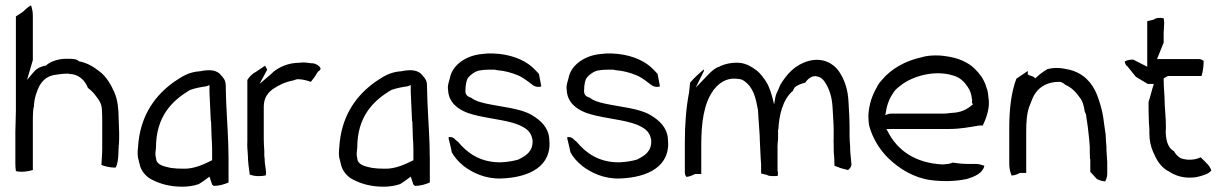

<svg xmlns="http://www.w3.org/2000/svg" viewBox="-20 -691 4624 725"><path d="M38 -72C38 -62 39 -53 40 -45C57 -40 86 -43 104 -49V-244C104 -258 105 -269 106 -282C106 -283 107 -284 108 -288C109 -319 118 -345 129 -367C142 -389 159 -405 192 -409C205 -411 221 -413 237 -413H239L240 -412C275 -412 301 -389 312 -359C316 -356 321 -352 325 -348L334 -339C347 -321 365 -305 365 -274C366 -259 366 -243 366 -228V-130C366 -109 364 -89 363 -68C376 -63 395 -58 416 -58C423 -67 426 -88 427 -108L428 -136V-137C429 -139 428 -141 428 -144H429C430 -159 430 -173 430 -188C430 -207 428 -225 428 -244C428 -279 424 -315 412 -342C400 -370 381 -403 356 -421C334 -438 313 -452 281 -459H279C268 -470 250 -469 229 -469C201 -469 169 -459 153 -443H151C126 -438 114 -428 102 -413L82 -389L104 -464V-632C104 -647 101 -660 97 -671C85 -664 75 -655 66 -646L40 -629V-272C40 -247 38 -217 38 -194ZM365 -267H366Z M501 -96C503 -87 505 -80 507 -72C512 -45 533 -22 555 -12C586 4 623 14 669 14C688 14 712 11 731 4C737 0 747 -6 752 -10L771 -24L781 6C781 6 784 8 787 11C806 11 828 5 843 -2V-90C843 -164 837 -235 834 -308L833 -341C832 -384 835 -385 811 -411C792 -431 759 -425 754 -425C749 -425 743 -423 736 -422H735C692 -419 667 -402 636 -381C569 -333 515 -262 503 -156C501 -135 498 -112 501 -96ZM567 -105C566 -116 569 -127 569 -133C569 -249 627 -310 699 -352H700C716 -358 742 -363 759 -365L760 -366H762L771 -370V-342C773 -304 774 -270 776 -233H777C777 -218 779 -188 779 -172C780 -158 781 -143 781 -127V-86C756 -74 715 -52 671 -54C655 -54 638 -55 625 -57C610 -61 577 -64 570 -87V-88C569 -94 568 -100 567 -105ZM671 -47ZM752 -16ZM770 -342H771ZM780 -108H781Z M914 -132C914 -124 916 -114 916 -104C916 -79 920 -57 923 -32C940 -25 964 -24 984 -29C986 -43 982 -59 980 -76L979 -95C979 -96 978 -101 978 -102V-122C977 -136 976 -152 976 -166V-288C976 -323 993 -342 1011 -355C1032 -369 1055 -381 1086 -387L1102 -392H1103C1123 -392 1139 -387 1154 -382C1158 -387 1161 -392 1167 -399L1181 -421C1186 -423 1187 -425 1191 -431C1190 -436 1182 -448 1162 -452H1157C1142 -454 1125 -457 1111 -454H1110C1069 -454 1034 -438 1010 -418V-417C1008 -416 1008 -415 1002 -410L960 -374L989 -428C987 -432 984 -438 981 -443L947 -420C934 -414 921 -401 914 -389V-158C914 -149 913 -141 914 -132ZM978 -116Z M1261 -96C1263 -87 1265 -80 1267 -72C1272 -45 1293 -22 1315 -12C1346 4 1383 14 1429 14C1448 14 1472 11 1491 4C1497 0 1507 -6 1512 -10L1531 -24L1541 6C1541 6 1544 8 1547 11C1566 11 1588 5 1603 -2V-90C1603 -164 1597 -235 1594 -308L1593 -341C1592 -384 1595 -385 1571 -411C1552 -431 1519 -425 1514 -425C1509 -425 1503 -423 1496 -422H1495C1452 -419 1427 -402 1396 -381C1329 -333 1275 -262 1263 -156C1261 -135 1258 -112 1261 -96ZM1327 -105C1326 -116 1329 -127 1329 -133C1329 -249 1387 -310 1459 -352H1460C1476 -358 1502 -363 1519 -365L1520 -366H1522L1531 -370V-342C1533 -304 1534 -270 1536 -233H1537C1537 -218 1539 -188 1539 -172C1540 -158 1541 -143 1541 -127V-86C1516 -74 1475 -52 1431 -54C1415 -54 1398 -55 1385 -57C1370 -61 1337 -64 1330 -87V-88C1329 -94 1328 -100 1327 -105ZM1431 -47ZM1512 -16ZM1530 -342H1531ZM1540 -108H1541Z M1672 -351C1674 -306 1706 -280 1745 -265C1795 -247 1865 -242 1917 -227C1927 -223 1938 -221 1948 -215C1973 -203 1986 -190 1991 -162V-161C1993 -119 1966 -103 1940 -90L1939 -89C1920 -83 1895 -79 1869 -78C1792 -78 1744 -114 1710 -155C1707 -157 1703 -161 1700 -163V-164H1699C1692 -173 1681 -175 1674 -173C1674 -170 1674 -165 1676 -160L1682 -135L1686 -116C1695 -99 1710 -81 1731 -64C1764 -39 1812 -15 1873 -17C1979 -21 2066 -63 2054 -167C2051 -210 2021 -237 1989 -256C1947 -282 1874 -287 1815 -300C1794 -305 1776 -309 1759 -322C1743 -327 1735 -335 1738 -355V-361C1739 -372 1741 -387 1747 -397H1748V-398C1755 -407 1773 -422 1791 -425C1802 -427 1814 -428 1828 -428H1845C1849 -428 1852 -427 1857 -426C1885 -424 1914 -416 1937 -406C1960 -396 1977 -380 1993 -369C2005 -361 2019 -362 2024 -365L2015 -412C2008 -419 1999 -430 1987 -440C1958 -465 1907 -487 1843 -489H1820C1813 -488 1806 -488 1800 -487C1741 -482 1688 -446 1679 -397C1675 -381 1669 -368 1672 -352ZM1791 -418ZM1948 -209Z M2120 -351C2122 -306 2154 -280 2193 -265C2243 -247 2313 -242 2365 -227C2375 -223 2386 -221 2396 -215C2421 -203 2434 -190 2439 -162V-161C2441 -119 2414 -103 2388 -90L2387 -89C2368 -83 2343 -79 2317 -78C2240 -78 2192 -114 2158 -155C2155 -157 2151 -161 2148 -163V-164H2147C2140 -173 2129 -175 2122 -173C2122 -170 2122 -165 2124 -160L2130 -135L2134 -116C2143 -99 2158 -81 2179 -64C2212 -39 2260 -15 2321 -17C2427 -21 2514 -63 2502 -167C2499 -210 2469 -237 2437 -256C2395 -282 2322 -287 2263 -300C2242 -305 2224 -309 2207 -322C2191 -327 2183 -335 2186 -355V-361C2187 -372 2189 -387 2195 -397H2196V-398C2203 -407 2221 -422 2239 -425C2250 -427 2262 -428 2276 -428H2293C2297 -428 2300 -427 2305 -426C2333 -424 2362 -416 2385 -406C2408 -396 2425 -380 2441 -369C2453 -361 2467 -362 2472 -365L2463 -412C2456 -419 2447 -430 2435 -440C2406 -465 2355 -487 2291 -489H2268C2261 -488 2254 -488 2248 -487C2189 -482 2136 -446 2127 -397C2123 -381 2117 -368 2120 -352ZM2239 -418ZM2396 -209Z M2566 -40C2566 -33 2568 -28 2572 -23C2585 -24 2596 -30 2605 -34H2628V-144C2628 -225 2637 -299 2673 -349V-350C2689 -369 2709 -390 2744 -394H2754C2757 -394 2760 -394 2766 -393C2773 -393 2782 -391 2789 -386C2825 -361 2833 -324 2842 -277V-276L2845 -231C2846 -207 2849 -187 2849 -163C2850 -142 2851 -121 2852 -101V-100C2852 -88 2854 -80 2854 -70V-36L2878 -30V-29C2883 -26 2904 -25 2917 -27C2917 -32 2918 -39 2917 -45H2916V-140C2916 -149 2917 -155 2918 -165V-201H2919C2922 -258 2936 -316 2974 -348L2980 -360C2989 -369 3005 -375 3021 -379C3028 -391 3047 -409 3067 -402C3076 -400 3085 -395 3092 -385C3111 -358 3122 -326 3124 -282C3125 -254 3128 -229 3128 -200V-172C3128 -162 3127 -155 3128 -146C3128 -130 3128 -112 3130 -98L3131 -65C3138 -62 3146 -60 3155 -56L3182 -49C3187 -52 3197 -62 3195 -75H3194V-82C3192 -100 3190 -122 3190 -141C3189 -152 3188 -166 3188 -178V-206C3188 -240 3186 -273 3184 -306C3182 -353 3169 -391 3147 -423C3127 -451 3087 -475 3034 -461C2983 -447 2952 -413 2926 -370L2920 -355C2915 -345 2910 -335 2908 -325L2903 -297L2896 -325C2888 -355 2878 -379 2861 -399V-400C2845 -421 2829 -433 2803 -446C2795 -449 2786 -452 2779 -453C2747 -457 2718 -450 2697 -440L2696 -439C2681 -435 2668 -423 2657 -412L2607 -360L2638 -423V-429C2620 -414 2601 -397 2586 -379L2582 -343V-342C2571 -286 2566 -222 2566 -156ZM2849 -156H2850Z M3259 -254C3259 -239 3260 -226 3263 -213C3276 -167 3303 -124 3335 -93C3377 -53 3430 -20 3494 -11C3541 -5 3588 -6 3630 -15C3661 -24 3691 -37 3697 -65C3689 -68 3677 -72 3665 -72H3636C3615 -72 3596 -74 3577 -77C3568 -72 3553 -71 3540 -70V-69V-70C3437 -75 3369 -122 3332 -195L3327 -204H3565C3605 -204 3642 -211 3677 -217H3691C3702 -240 3716 -275 3714 -309L3711 -336C3710 -347 3707 -356 3703 -366V-367C3694 -393 3680 -412 3662 -430C3635 -457 3597 -473 3550 -479C3519 -484 3481 -482 3458 -474H3457C3399 -461 3346 -432 3311 -390C3304 -383 3298 -375 3293 -366V-365C3274 -333 3261 -298 3259 -254ZM3323 -256 3325 -267C3330 -300 3340 -322 3356 -345C3364 -356 3373 -362 3383 -370C3426 -403 3510 -429 3582 -405C3606 -398 3623 -380 3634 -363C3644 -349 3649 -332 3650 -316H3651C3651 -311 3650 -308 3650 -303L3654 -297C3636 -282 3618 -270 3589 -266L3566 -264C3558 -263 3551 -262 3544 -262H3350C3344 -262 3338 -262 3333 -260ZM3566 -264ZM3714 -306V-307Z M3791 -71C3791 -55 3795 -40 3800 -28C3811 -29 3823 -33 3831 -38H3855V-197C3855 -229 3857 -269 3870 -297C3875 -310 3881 -328 3891 -341C3908 -365 3938 -382 3979 -382C3992 -382 3999 -373 4004 -370C4026 -361 4043 -343 4057 -323C4068 -310 4073 -291 4076 -270L4081 -258V-257C4086 -227 4090 -195 4093 -163V-162L4095 -138C4095 -121 4095 -106 4096 -90H4097V-42L4122 -15C4129 -11 4141 -7 4153 -6C4156 -11 4161 -23 4161 -34V-78C4161 -89 4159 -98 4159 -110C4158 -119 4158 -127 4158 -137C4156 -152 4156 -166 4155 -183C4152 -201 4149 -226 4146 -247C4142 -275 4132 -308 4122 -334C4104 -378 4072 -415 4017 -428C3986 -435 3963 -437 3935 -430C3926 -425 3918 -419 3907 -411L3889 -395C3881 -406 3870 -403 3861 -410V-423L3818 -394C3799 -345 3791 -280 3791 -208ZM3870 -297Z M4227 -459C4228 -452 4231 -445 4235 -442H4236L4269 -401L4314 -374H4337C4329 -351 4325 -330 4317 -306C4317 -283 4317 -261 4318 -238C4318 -221 4321 -207 4320 -189C4320 -162 4325 -138 4334 -118C4347 -87 4362 -62 4389 -46H4390C4416 -28 4451 -15 4497 -22C4520 -27 4547 -35 4554 -48C4550 -58 4543 -70 4535 -75V-76L4514 -97C4492 -87 4465 -84 4437 -94L4436 -95C4425 -102 4419 -110 4413 -120C4391 -132 4384 -157 4382 -187V-197C4383 -210 4382 -224 4382 -237L4378 -297V-298C4378 -330 4374 -359 4374 -392V-395L4390 -404H4517C4522 -420 4525 -439 4525 -461C4521 -464 4515 -468 4507 -468H4349L4374 -530V-567L4376 -604C4376 -610 4375 -615 4374 -622C4361 -625 4344 -624 4337 -617L4312 -611V-439L4259 -466C4247 -466 4236 -464 4227 -459ZM4319 -183H4320ZM4382 -231ZM4497 -15Z"/></svg>

Font: SolarCharger
Style: 350
Weight: 300
Designer: Mew Too
Foundry: Cannot Into Space Fonts/KineticPlasma Fonts
Version: Version 1.100